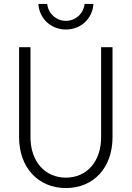

<svg xmlns="http://www.w3.org/2000/svg" viewBox="-20 -940 669 976"><path d="M315 16C456 16 552 -88 552 -242V-700H494V-242C494 -120 422 -37 315 -37C208 -37 135 -120 135 -242V-700H77V-242C77 -89 174 16 315 16ZM315 -790C391 -790 450 -845 455 -920H410C405 -871 364 -834 315 -834C266 -834 225 -871 220 -920H175C180 -845 239 -790 315 -790Z"/></svg>

Font: Uncut Sans Light
Style: Regular
Weight: 300
Designer: Kasper Nordkvist
Foundry: UNCUT.wtf
Version: Version 1.304;Glyphs 3.2 (3246)